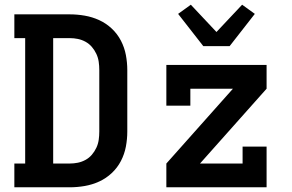

<svg xmlns="http://www.w3.org/2000/svg" viewBox="-20 -796 1240 816"><path d="M41 0V-101H87V-634H41V-735H276Q308 -735 340 -729.5Q372 -724 401.5 -710.5Q431 -697 455 -674.5Q479 -652 494 -623Q509 -594 515 -562Q521 -530 521 -498V-237Q521 -205 515 -173Q509 -141 494 -112Q479 -83 455 -60.5Q431 -38 401.5 -24.5Q372 -11 340 -5.5Q308 0 276 0ZM206 -101H276Q294 -101 311 -104.5Q328 -108 343.5 -116.5Q359 -125 370.5 -138.5Q382 -152 389.5 -168Q397 -184 399.5 -201.5Q402 -219 402 -237V-498Q402 -516 399.5 -533.5Q397 -551 389.5 -567Q382 -583 370.5 -596.5Q359 -610 343.5 -618.5Q328 -627 311 -630.5Q294 -634 276 -634H206ZM687 0V-101L970 -419H789V-347H687V-520H1113V-419L830 -101H1011V-173H1113V0ZM844 -600 737 -737 791 -776 900 -660 1009 -776 1063 -737 956 -600Z"/></svg>

Font: Iosevka Plex Etoile
Style: Bold
Weight: 700
Designer: Belleve Invis
Foundry: Belleve Invis
Version: Version 25.1.1; ttfautohint (v1.8.4)